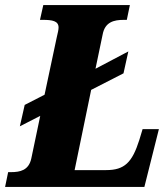

<svg xmlns="http://www.w3.org/2000/svg" viewBox="-42 -734 654 754"><path d="M-22 0H525L582 -227H518L505 -184C477 -96 447 -66 375 -66H251L316 -381L443 -446L462 -532L333 -464L361 -598C370 -648 406 -656 444 -656H456L468 -714H128L115 -656H126C163 -656 188 -652 188 -626C188 -617 185 -605 181 -588L133 -362L55 -322L36 -238L116 -279L81 -112C71 -65 37 -58 1 -58H-10Z"/></svg>

Font: Noto Serif Condensed Black
Style: Italic
Weight: 900
Width: 3
Italic angle: -12°
Designer: Monotype Design Team
Foundry: Monotype Imaging Inc.
Version: Version 2.013